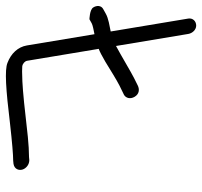

<svg xmlns="http://www.w3.org/2000/svg" viewBox="-44 -616 675 641"><g transform="rotate(90 293.5 -295.5)"><path d="M35 -586.5 78.1 -327.6C60.5 -323.6 34.8 -320.7 17.5 -310.5L4.4 -303.2C-10.1 -296.3 -9.1 -279.7 -1.8 -268.9C6 -257.3 37.3 -256.6 37.3 -256.6L50.9 -264.2C57.3 -267.6 72.8 -270.6 87.2 -273.4L124.7 -47.9C129.8 -17.4 152 5.2 182.4 16.9C206.6 27 271.6 22.3 386 8.5C447.5 1.5 491.1 -2 508.7 -2H509.3L520.2 -3.1L520.5 -3.2C537.7 -6 543.3 -21.3 538.7 -34.2C534.7 -45.4 522.7 -55.8 507.7 -55.8H507.1L497.3 -54.9C478.7 -54.8 455.2 -53.5 430.2 -51C339.6 -40.4 278.2 -34.3 244.9 -32.7C217.6 -31.5 199.8 -31.5 194.4 -32.3C185 -33.7 177.1 -41.2 175.9 -48.6L136.1 -287.6C144.7 -290.7 159.7 -298.2 179.1 -309.7L222.4 -336.2C236.4 -344.7 248.7 -351.7 258.9 -357L289.6 -372L290 -372.2C300.7 -378.8 304.5 -393 296.3 -407.2C286.8 -423.6 270.6 -424 258.6 -418C252.2 -414.8 243.6 -410.5 232.7 -405.1C214.5 -396 157.5 -361.8 126.5 -345.3L86.3 -586.6C84 -600.5 72.2 -613 58.5 -613C43.7 -613 32.5 -601.5 35 -586.5Z"/></g></svg>

Font: MewTooHand
Style: BdCondLta
Weight: 400
Designer: Mew Too, Robert Jablonski
Version: Version 0.77